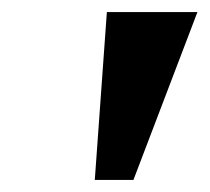

<svg xmlns="http://www.w3.org/2000/svg" viewBox="-20 -734 347 318"><path d="M137 -436 157 -714H307L201 -436Z"/></svg>

Font: Noto Serif ExtraCondensed ExtraBold
Style: Italic
Weight: 800
Width: 2
Italic angle: -12°
Designer: Monotype Design Team
Foundry: Monotype Imaging Inc.
Version: Version 2.013